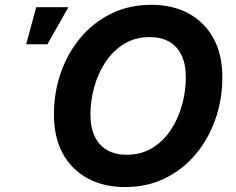

<svg xmlns="http://www.w3.org/2000/svg" viewBox="-20 -757 968 787"><path d="M492.7 9.8Q406.2 9.8 340.4 -25.3Q274.7 -60.3 237.9 -126.7Q201 -193.2 201 -287.7Q201 -376.7 228.9 -457.8Q256.9 -538.8 309.4 -601.7Q361.8 -664.6 435.5 -700.9Q509.2 -737.3 600.4 -737.3Q686.7 -737.3 752 -702.4Q817.4 -667.5 854.4 -601Q891.4 -534.6 891.4 -439.8Q891.4 -350.5 863.3 -269.6Q835.3 -188.7 782.9 -125.7Q730.5 -62.8 657.1 -26.5Q583.7 9.8 492.7 9.8ZM498.7 -122.6Q558.9 -122.6 604.4 -150.5Q649.9 -178.5 680.5 -225Q711.1 -271.6 726.4 -327.7Q741.7 -383.7 741.7 -439.7Q741.7 -494.1 723.9 -530.9Q706.2 -567.6 673.1 -586.3Q640.1 -605 594.4 -605Q534.2 -605 488.6 -576.9Q442.9 -548.8 412.2 -502.3Q381.5 -455.7 366.1 -399.9Q350.7 -344 350.7 -288Q350.7 -233.9 368.7 -197Q386.7 -160.1 419.9 -141.4Q453 -122.6 498.7 -122.6ZM87.2 -575.5 128.5 -727.5H260.4L174.3 -575.5Z"/></svg>

Font: Adwaita Sans
Style: Italic
Weight: 400
Italic angle: -9.39999°
Designer: Rasmus Andersson
Foundry: rsms
Version: Version 4.001;git-9221beed3